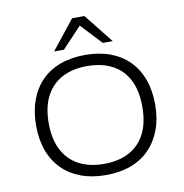

<svg xmlns="http://www.w3.org/2000/svg" viewBox="-99 -1034 1090 1135"><g transform="rotate(-10 446.5 -466.0)"><path d="M446 8Q363 8 297 -16.5Q231 -41 184.5 -87.5Q138 -134 113.5 -200.5Q89 -267 89 -352Q89 -436 113.5 -503Q138 -570 184 -617Q230 -664 296.5 -688.5Q363 -713 446 -713Q530 -713 596 -688.5Q662 -664 708.5 -617.5Q755 -571 779.5 -504Q804 -437 804 -353Q804 -268 779 -201.5Q754 -135 708 -88Q662 -41 596 -16.5Q530 8 446 8ZM446 -59Q534 -59 597 -92.5Q660 -126 693.5 -191.5Q727 -257 727 -353Q727 -449 694 -514Q661 -579 598 -612.5Q535 -646 446 -646Q358 -646 295.5 -612.5Q233 -579 199 -514Q165 -449 165 -352Q165 -257 198.5 -192Q232 -127 295 -93Q358 -59 446 -59ZM270 -765 409 -940H483L622 -765H562L446 -889L329 -765Z"/></g></svg>

Font: Nunito Sans 7pt SemiExpanded Light
Style: Regular
Weight: 300
Width: 6
Designer: Vernon Adams
Foundry: Vernon Adams
Version: Version 3.101;gftools[0.9.27]